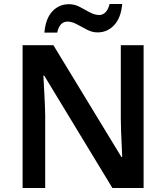

<svg xmlns="http://www.w3.org/2000/svg" viewBox="-20 -940 831 960"><path d="M698 0H542L201 -562H197Q199 -518 202 -466.5Q205 -415 206 -363V0H93V-714H247L587 -155H591Q590 -181 588.5 -213.5Q587 -246 585.5 -281Q584 -316 584 -348V-714H698ZM202 -777Q208 -847 241.5 -883Q275 -919 325 -919Q354 -919 379.5 -905Q405 -891 429.5 -878Q454 -865 476 -865Q494 -865 507.5 -878.5Q521 -892 528 -920H591Q585 -851 551 -814.5Q517 -778 468 -778Q441 -778 415 -791.5Q389 -805 364.5 -818.5Q340 -832 317 -832Q298 -832 285 -818.5Q272 -805 266 -777Z"/></svg>

Font: Noto Sans New Tai Lue SemiBold
Style: Regular
Weight: 600
Version: Version 2.003